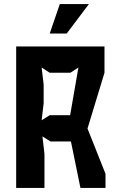

<svg xmlns="http://www.w3.org/2000/svg" viewBox="-20 -930 582 950"><path d="M60 0H200V-169L190 -255L230 -230H331L378 0H502V-70L413 -294L497 -570V-700H60ZM186 -335 196 -419V-512L186 -596L226 -570H328L368 -596L327 -360H226ZM226 -764H310L420 -910H276Z"/></svg>

Font: Pescante Normal
Style: Regular
Weight: 400
Designer: Ariel Martín Pérez
Foundry: Tunera Type Foundry
Version: Version 1.000;FEAKit 1.0